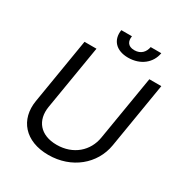

<svg xmlns="http://www.w3.org/2000/svg" viewBox="-208 -1060 1157 1224"><g transform="rotate(30 370.5 -448.0)"><path d="M640.6 -727.3 561.8 -252.8C544.7 -146.3 458.8 -69.6 337.4 -69.6C215.9 -69.6 155.5 -146.3 172.6 -252.8L251.4 -727.3H163.4L83.8 -245.7C58.9 -96.6 152 12.8 323.2 12.8C494.3 12.8 624.3 -96.6 649.1 -245.7L728.7 -727.3ZM329.5 -909.1C316.8 -832.4 364.3 -778.4 453.8 -778.4C544.7 -778.4 610.8 -832.4 623.6 -909.1H545.5C539.1 -872.2 514.2 -839.5 464.5 -839.5C414.8 -839.5 401.3 -872.2 407.7 -909.1Z"/></g></svg>

Font: Magic Ui Pro
Style: Italic
Weight: 400
Italic angle: -9.39999°
Designer: Stefan Endress, Andreas Faust
Version: Version 1.000;FEAKit 1.0